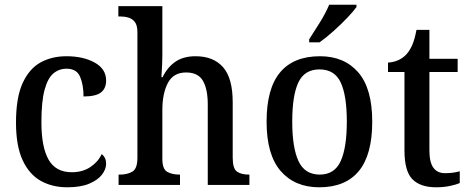

<svg xmlns="http://www.w3.org/2000/svg" viewBox="-20 -786 1994 816"><path d="M266 10Q202 10 153 -17.5Q104 -45 76 -105.5Q48 -166 48 -265Q48 -372 76.5 -433.5Q105 -495 153 -521Q201 -547 262 -547Q334 -547 382.5 -520Q431 -493 431 -444Q431 -410 409 -393Q387 -376 335 -376Q335 -425 320.5 -459.5Q306 -494 263 -494Q231 -494 207 -474Q183 -454 169.5 -404.5Q156 -355 156 -266Q156 -161 186.5 -107.5Q217 -54 285 -54Q331 -54 364 -76Q397 -98 412 -131Q431 -117 431 -90Q431 -67 413.5 -44Q396 -21 359.5 -5.5Q323 10 266 10Z M484 0V-44H490Q521 -44 542.5 -56.5Q564 -69 564 -116V-649Q564 -678 553.5 -692Q543 -706 526.5 -711Q510 -716 492 -716H483V-760H670V-550Q670 -531 669 -510.5Q668 -490 667 -475Q666 -460 666 -458H671Q692 -501 726 -524Q760 -547 811 -547Q887 -547 928 -500.5Q969 -454 969 -351V-116Q969 -69 987.5 -56.5Q1006 -44 1037 -44H1040V0H863V-342Q863 -407 842.5 -442.5Q822 -478 771 -478Q717 -478 693.5 -433.5Q670 -389 670 -318V-111Q670 -67 691 -55.5Q712 -44 742 -44H745V0Z M1337 10Q1233 10 1173 -59Q1113 -128 1113 -269Q1113 -410 1170.5 -478.5Q1228 -547 1340 -547Q1443 -547 1502.5 -478.5Q1562 -410 1562 -269Q1562 -128 1505 -59Q1448 10 1337 10ZM1339 -44Q1402 -44 1428 -101.5Q1454 -159 1454 -269Q1454 -380 1428 -435.5Q1402 -491 1338 -491Q1274 -491 1248 -435.5Q1222 -380 1222 -269Q1222 -159 1248.5 -101.5Q1275 -44 1339 -44ZM1294 -619Q1315 -651 1340 -691.5Q1365 -732 1379 -766H1495V-756Q1483 -739 1456 -710.5Q1429 -682 1397 -653.5Q1365 -625 1338 -606H1294Z M1834 10Q1766 10 1732.5 -24.5Q1699 -59 1699 -146V-480H1629V-520Q1678 -523 1708 -556Q1723 -573 1733 -597Q1743 -621 1750 -659H1805V-536H1925V-480H1805V-147Q1805 -96 1822 -73Q1839 -50 1871 -50Q1889 -50 1904 -52Q1919 -54 1934 -58V-8Q1921 -2 1893.5 4Q1866 10 1834 10Z"/></svg>

Font: Noto Serif Tamil SemiCondensed Medium
Style: Italic
Weight: 500
Width: 4
Italic angle: -12°
Designer: Indian Type Foundry, Tom Grace, and the Monotype Design Team
Foundry: Monotype Imaging Inc.
Version: Version 2.003; ttfautohint (v1.8.4.7-5d5b)